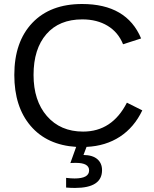

<svg xmlns="http://www.w3.org/2000/svg" viewBox="-20 -718 762 950"><path d="M484.9 124Q484.9 211.9 351.1 211.9Q329.6 211.9 307.1 210V162.1Q331.1 165 349.1 165Q420.9 165 420.9 125Q420.9 87.9 356 87.9Q333 87.9 328.1 88.9L356.9 8.8Q212.4 -0.5 131.6 -95Q50.8 -189.5 50.8 -347.2Q50.8 -511.2 140.1 -605Q229 -698.2 386.2 -698.2Q606.9 -698.2 678.2 -527.8L588.9 -499Q564.9 -558.6 512.5 -590.3Q460 -622.1 387.2 -622.1Q272.9 -622.1 209.5 -549.1Q146 -476.1 146 -347.2Q146 -220.2 211.9 -144Q278.8 -66.9 391.1 -66.9Q534.7 -66.9 607.9 -210L684.1 -171.9Q644 -87.9 573.5 -41.7Q502.9 4.4 408.2 8.8L393.1 48.8Q438 49.3 461.4 69.3Q484.9 89.4 484.9 124Z"/></svg>

Font: Libra Sans Modern
Style: Regular
Weight: 400
Foundry: Stefan Peev, Context Ltd
Version: Version 1.000